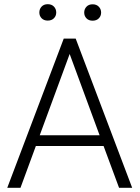

<svg xmlns="http://www.w3.org/2000/svg" viewBox="-20 -895 665 915"><path d="M14.6 0 283.7 -710.9H340.8L609.9 0H547.4L473.6 -199.2H150.9L77.6 0ZM167.5 -835.4Q167.5 -852.1 178.2 -863.5Q189 -875 207.5 -875Q226.1 -875 237.1 -863.5Q248 -852.1 248 -835.4Q248 -819.3 237.1 -808.1Q226.1 -796.9 207.5 -796.9Q189 -796.9 178.2 -808.1Q167.5 -819.3 167.5 -835.4ZM169.4 -250.5H454.6L312 -637.7ZM381.3 -835Q381.3 -851.6 392.1 -863Q402.8 -874.5 421.4 -874.5Q439.9 -874.5 450.9 -863Q461.9 -851.6 461.9 -835Q461.9 -818.8 450.9 -807.6Q439.9 -796.4 421.4 -796.4Q402.8 -796.4 392.1 -807.6Q381.3 -818.8 381.3 -835Z"/></svg>

Font: Roboto Light
Style: Regular
Weight: 300
Designer: Google
Version: Version 2.137; 2017